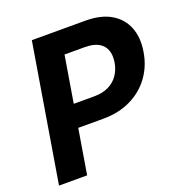

<svg xmlns="http://www.w3.org/2000/svg" viewBox="-131 -843 910 957"><g transform="rotate(-20 324.5 -364.0)"><path d="M20.3 0 140.9 -727.5H424.8Q507.4 -727.5 560.2 -696.2Q613.1 -664.9 634.7 -609.5Q656.3 -554.1 644.2 -482.3Q632.6 -410.2 592.5 -355.2Q552.4 -300.1 488.2 -268.8Q424.1 -237.6 340.2 -237.6H157.8L177.8 -357.9H336.3Q382.5 -357.9 414.6 -374Q446.7 -390 465.7 -418.1Q484.7 -446.2 490.5 -482.1Q496.5 -518.8 486.7 -546.3Q476.8 -573.7 449.7 -589.2Q422.6 -604.6 376.7 -604.6H269.6L169.5 0Z"/></g></svg>

Font: Inter
Style: Italic
Weight: 400
Italic angle: -9.3988°
Designer: Rasmus Andersson
Foundry: rsms
Version: Version 4.001;git-66647c0bb